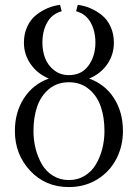

<svg xmlns="http://www.w3.org/2000/svg" viewBox="-20 -760 562 787"><path d="M41 -223.1Q41 -300.3 78.4 -357.7Q115.7 -415 180.2 -438Q133.3 -457.5 105.7 -497.1Q78.1 -536.6 78.1 -585Q78.1 -621.6 91.8 -651.1Q105.5 -680.7 128.2 -698.5Q150.9 -716.3 175.3 -726.6Q199.7 -736.8 226.1 -740.2L232.9 -713.9Q193.8 -703.6 173.8 -668.5Q153.8 -633.3 153.8 -585Q153.8 -550.8 165 -521.5Q176.3 -492.2 201.7 -472.2Q227.1 -452.1 262.2 -452.1Q314.9 -452.1 343 -491.5Q371.1 -530.8 371.1 -585Q371.1 -633.3 351.1 -668.5Q331.1 -703.6 292 -713.9L298.8 -740.2Q325.2 -736.8 349.6 -726.6Q374 -716.3 396.7 -698.5Q419.4 -680.7 433.1 -651.1Q446.8 -621.6 446.8 -585Q446.8 -536.1 419.7 -496.8Q392.6 -457.5 345.2 -438Q410.2 -415 447 -357.9Q483.9 -300.8 483.9 -223.1Q483.9 -160.2 456.5 -107.9Q429.2 -55.7 378.2 -24.4Q327.1 6.8 262.2 6.8Q166 6.8 103.5 -60.3Q41 -127.4 41 -223.1ZM117.2 -223.1Q117.2 -185.1 126.2 -149.9Q135.3 -114.7 152.3 -85.7Q169.4 -56.6 198 -39.3Q226.6 -22 262.2 -22Q298.3 -22 326.9 -39.3Q355.5 -56.6 372.8 -85.7Q390.1 -114.7 399.2 -149.9Q408.2 -185.1 408.2 -223.1Q408.2 -278.8 393.1 -323Q377.9 -367.2 344.2 -395Q310.5 -422.9 262.2 -422.9Q214.4 -422.9 180.9 -395Q147.5 -367.2 132.3 -323Q117.2 -278.8 117.2 -223.1Z"/></svg>

Font: Dihjauti
Style: Regular
Weight: 400
Designer: T. Christopher White
Version: Version 3.0.0